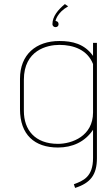

<svg xmlns="http://www.w3.org/2000/svg" viewBox="-20 -711 534 941"><path d="M252 -608C252 -608 258 -648 314 -680L298 -691C264 -663 237 -630 237 -593C237 -583 245 -578 252 -578C261 -578 267 -584 267 -592C267 -600 264 -606 254 -608ZM436 -160C436 -44 333 -6 264 -6C151 -6 97 -75 97 -167V-320C97 -465 211 -491 271 -491C342 -491 409 -466 436 -397ZM348 210C424 186 455 145 455 64V-501H436V-437C394 -496 335 -510 271 -510C157 -510 78 -444 78 -325V-176C78 -51 149 12 264 12C334 12 396 -15 436 -75V63C436 157 387 175 342 192Z"/></svg>

Font: Advent Pro
Style: Thin
Weight: 100
Designer: Andreas Kalpakidis
Foundry: Andreas Kalpakidis
Version: Version 2.002 2007